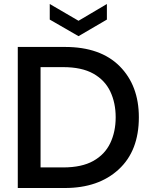

<svg xmlns="http://www.w3.org/2000/svg" viewBox="-20 -941 761 961"><path d="M69 0ZM69 0ZM305 0H69V-706H305Q483 -706 579 -609.5Q675 -513 675 -354Q675 -186 574 -93Q473 0 305 0ZM296 -103Q389 -103 447 -135.5Q505 -168 532 -225Q559 -282 559 -354Q559 -426 532 -483Q505 -540 447 -572.5Q389 -605 296 -605H183V-103ZM373 -760 229 -843V-921L373 -837L515 -921V-843Z"/></svg>

Font: Ulagadi Sans Medium
Style: Regular
Weight: 500
Designer: Ninad Kale (Devanagari), Jonny Pinhorn (Latin)
Foundry: Indian Type Foundry
Version: Version 3.01;March 29, 2020;FontCreator 12.0.0.2522 64-bit; 